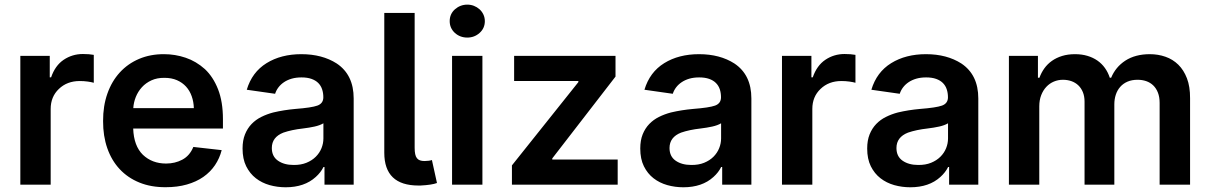

<svg xmlns="http://www.w3.org/2000/svg" viewBox="-20 -782 5124 813"><path d="M194.6 0H66.1V-545.5H190.7V-454.5H196.4Q213.4 -504.3 249.6 -528.8Q286.2 -553.3 331 -553.3Q344.5 -553.3 356 -552.4Q367.5 -551.5 377.1 -549.7V-431.5Q367.9 -434.3 351.7 -436.6Q335.6 -438.9 317.5 -438.9Q264.2 -438.9 229.4 -405.5Q194.6 -372.5 194.6 -320.7Z M681.5 10.7Q619.3 11 570.1 -9.1Q521 -29.1 486.7 -65.9Q452.4 -102.6 434.3 -154.5Q416.2 -206.3 416.5 -269.5Q416.2 -333.1 434.7 -385.5Q453.1 -437.9 487.2 -475.1Q521.3 -512.4 569.1 -532.7Q616.8 -552.9 674.7 -552.6Q721.6 -552.6 766 -537.6Q810.4 -522.7 847.7 -489.3Q882.8 -456.3 903.4 -403.8Q924 -351.2 924 -277V-237.6H544Q546.5 -164.1 585.2 -126.4Q624.3 -89.5 683.2 -89.5Q721.2 -89.5 751.8 -105.8Q783.4 -122.5 798.7 -159.8L918.7 -146.3Q909.8 -111.5 890.3 -82.6Q870.7 -53.6 840.9 -32.8Q811.1 -12.1 771.1 -0.7Q731.2 10.7 681.5 10.7ZM800.8 -324.2Q800.1 -351.2 791.7 -374.6Q783.4 -398.1 767.8 -415.3Q752.1 -432.5 729.2 -442.5Q706.3 -452.4 676.5 -452.4Q645.2 -452.8 621.3 -441.8Q597.3 -430.8 580.8 -412.6Q564.3 -394.5 555 -371.3Q545.8 -348 544.4 -324.2Z M1189.6 11Q1154.5 11 1121.6 1.8Q1088.8 -7.5 1063.4 -27.2Q1038 -46.9 1022.5 -77.9Q1007.1 -109 1007.1 -153.1Q1007.1 -187.5 1017.4 -213.1Q1027.7 -238.6 1045.3 -256.9Q1062.9 -275.2 1086.5 -286.9Q1110.1 -298.7 1137.1 -305.8Q1182.2 -316.4 1230.5 -320.7Q1299.4 -326 1323.9 -334.9Q1349.1 -344.1 1349.1 -370Q1349.1 -388.5 1343.9 -403.9Q1338.8 -419.4 1327.6 -430.6Q1316.4 -441.8 1298.8 -448Q1281.2 -454.2 1256.7 -454.2Q1233.7 -454.2 1215.2 -448.9Q1196.7 -443.5 1182.7 -434.1Q1168.7 -424.7 1159.1 -412.1Q1149.5 -399.5 1144.9 -384.9L1024.9 -402Q1047.2 -476.6 1108.7 -514.6Q1170.1 -552.6 1256 -552.6Q1344.5 -552.6 1405.9 -513.1Q1477.6 -465.2 1477.6 -365.1V0H1354V-74.9H1349.8Q1338.4 -51.8 1317.1 -32.7Q1269.2 11 1189.6 11ZM1223 -83.5Q1253.9 -83.1 1277.5 -92.7Q1301.1 -102.3 1317.1 -118.3Q1333.1 -134.2 1341.3 -154.5Q1349.4 -174.7 1349.4 -195.7V-259.9Q1334.5 -251.1 1312 -246.1Q1289.4 -241.1 1262.4 -237.9Q1215.2 -232.6 1180 -220.5Q1131 -201.3 1131 -155.2Q1131 -119.7 1157 -101.6Q1182.9 -83.5 1223 -83.5Z M1760.7 3.6H1751.8Q1607.2 3.6 1607.2 -135.3V-727.3H1735.8V-156.2Q1735.8 -140.3 1738.1 -129.4Q1740.4 -118.6 1745.4 -112.2Q1750.4 -105.8 1758.3 -103Q1766.3 -100.1 1777.7 -100.1Q1798.7 -100.5 1808.9 -104.4L1830.3 -7.1Q1808.9 1.1 1760.7 3.6Z M2022.7 0H1894.2V-545.5H2022.7ZM1958.8 -622.9Q1927.9 -622.9 1905.9 -642.8Q1884.2 -663 1884.2 -692.5Q1884.2 -722.7 1906.2 -742.5Q1929 -762.4 1958.8 -762.4Q1973.4 -762.4 1986.7 -757.3Q2000 -752.1 2010.3 -742.9Q2020.6 -733.7 2026.8 -720.7Q2033 -707.7 2033 -692.5Q2033 -662.6 2011 -642.8Q1989 -622.9 1958.8 -622.9Z M2595.5 0H2147.7V-81.7L2429 -434.3V-438.9H2157V-545.5H2586.3V-457.7L2318.5 -111.2V-106.5H2595.5Z M2873.6 11Q2838.4 11 2805.6 1.8Q2772.7 -7.5 2747.3 -27.2Q2721.9 -46.9 2706.5 -77.9Q2691.1 -109 2691.1 -153.1Q2691.1 -187.5 2701.3 -213.1Q2711.6 -238.6 2729.2 -256.9Q2746.8 -275.2 2770.4 -286.9Q2794 -298.7 2821 -305.8Q2866.1 -316.4 2914.4 -320.7Q2983.3 -326 3007.8 -334.9Q3033 -344.1 3033 -370Q3033 -388.5 3027.9 -403.9Q3022.7 -419.4 3011.5 -430.6Q3000.4 -441.8 2982.8 -448Q2965.2 -454.2 2940.7 -454.2Q2917.6 -454.2 2899.1 -448.9Q2880.7 -443.5 2866.7 -434.1Q2852.6 -424.7 2843 -412.1Q2833.5 -399.5 2828.8 -384.9L2708.8 -402Q2731.2 -476.6 2792.6 -514.6Q2854 -552.6 2940 -552.6Q3028.4 -552.6 3089.8 -513.1Q3161.6 -465.2 3161.6 -365.1V0H3038V-74.9H3033.7Q3022.4 -51.8 3001.1 -32.7Q2953.1 11 2873.6 11ZM2907 -83.5Q2937.9 -83.1 2961.5 -92.7Q2985.1 -102.3 3001.1 -118.3Q3017 -134.2 3025.2 -154.5Q3033.4 -174.7 3033.4 -195.7V-259.9Q3018.5 -251.1 2995.9 -246.1Q2973.4 -241.1 2946.4 -237.9Q2899.1 -232.6 2864 -220.5Q2815 -201.3 2815 -155.2Q2815 -119.7 2840.9 -101.6Q2866.8 -83.5 2907 -83.5Z M3419.7 0H3291.2V-545.5H3415.8V-454.5H3421.5Q3438.6 -504.3 3474.8 -528.8Q3511.4 -553.3 3556.1 -553.3Q3569.6 -553.3 3581.1 -552.4Q3592.7 -551.5 3602.3 -549.7V-431.5Q3593 -434.3 3576.9 -436.6Q3560.7 -438.9 3542.6 -438.9Q3489.3 -438.9 3454.5 -405.5Q3419.7 -372.5 3419.7 -320.7Z M3834.5 11Q3799.4 11 3766.5 1.8Q3733.7 -7.5 3708.3 -27.2Q3682.9 -46.9 3667.4 -77.9Q3652 -109 3652 -153.1Q3652 -187.5 3662.3 -213.1Q3672.6 -238.6 3690.2 -256.9Q3707.7 -275.2 3731.4 -286.9Q3755 -298.7 3782 -305.8Q3827.1 -316.4 3875.4 -320.7Q3944.2 -326 3968.7 -334.9Q3994 -344.1 3994 -370Q3994 -388.5 3988.8 -403.9Q3983.7 -419.4 3972.5 -430.6Q3961.3 -441.8 3943.7 -448Q3926.1 -454.2 3901.6 -454.2Q3878.6 -454.2 3860.1 -448.9Q3841.6 -443.5 3827.6 -434.1Q3813.6 -424.7 3804 -412.1Q3794.4 -399.5 3789.8 -384.9L3669.7 -402Q3692.1 -476.6 3753.6 -514.6Q3815 -552.6 3900.9 -552.6Q3989.3 -552.6 4050.8 -513.1Q4122.5 -465.2 4122.5 -365.1V0H3998.9V-74.9H3994.7Q3983.3 -51.8 3962 -32.7Q3914.1 11 3834.5 11ZM3867.9 -83.5Q3898.8 -83.1 3922.4 -92.7Q3946 -102.3 3962 -118.3Q3978 -134.2 3986.2 -154.5Q3994.3 -174.7 3994.3 -195.7V-259.9Q3979.4 -251.1 3956.9 -246.1Q3934.3 -241.1 3907.3 -237.9Q3860.1 -232.6 3824.9 -220.5Q3775.9 -201.3 3775.9 -155.2Q3775.9 -119.7 3801.8 -101.6Q3827.8 -83.5 3867.9 -83.5Z M5019.2 0H4890.3V-346.2Q4890.3 -371.4 4883 -389.9Q4875.7 -408.4 4863.1 -420.5Q4850.5 -432.5 4833.6 -438.4Q4816.8 -444.2 4797.2 -444.2Q4772.7 -444.2 4754.3 -436.3Q4735.8 -428.3 4723.4 -414.1Q4710.9 -399.9 4704.7 -380.9Q4698.5 -361.9 4698.5 -340.2V0H4572.4V-351.6Q4572.4 -374.3 4565.3 -391.7Q4558.2 -409.1 4545.8 -420.8Q4533.4 -432.5 4516.7 -438.4Q4500 -444.2 4480.8 -444.2Q4460.6 -444.2 4442.5 -436.6Q4424.4 -429 4410.7 -414.4Q4397 -399.9 4388.8 -378.9Q4380.7 -358 4380.7 -331.7V0H4252.1V-545.5H4375V-452.8H4381.4Q4389.2 -474.4 4402.3 -492.7Q4415.5 -511 4434.3 -524.3Q4453.1 -537.6 4477.5 -545.1Q4501.8 -552.6 4532 -552.6Q4560.7 -552.6 4584.5 -545.5Q4608.3 -538.4 4627 -525.4Q4645.6 -512.4 4658.7 -494Q4671.9 -475.5 4679.3 -452.8H4685Q4703.8 -498.2 4745 -525.2Q4787.3 -552.6 4848.7 -552.6Q4883.9 -552.6 4915 -541.7Q4946 -530.9 4969.3 -508.2Q4992.5 -485.4 5006 -450.3Q5019.5 -415.1 5019.2 -366.1Z"/></svg>

Font: Linik Sans SemiBold
Style: Regular
Weight: 600
Designer: Fonts by Rasmus Andersson / Changes by Cristiano Sobral with parts from Marc Monis
Foundry: rsms
Version: Version 3.020; ttfautohint (v1.6)